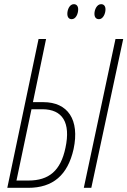

<svg xmlns="http://www.w3.org/2000/svg" viewBox="-20 -901 611 921"><path d="M455 -809C474 -809 486 -835 486 -856C486 -872 478 -881 465 -881C445 -881 433 -855 433 -835C433 -818 441 -809 455 -809ZM324 -809C344 -809 355 -835 355 -856C355 -872 347 -881 334 -881C314 -881 303 -855 303 -835C303 -818 311 -809 324 -809ZM15 0H115C234 0 305 -61 333 -186C363 -327 305 -411 188 -411H138L201 -714H165ZM382 0H418L571 -714H534ZM59 -35 131 -377H183C280 -377 320 -313 294 -192C271 -82 215 -35 116 -35Z"/></svg>

Font: Noto Sans ExtraCondensed ExtraLight
Style: Italic
Weight: 200
Width: 2
Italic angle: -12°
Designer: Monotype Design Team
Foundry: Monotype Imaging Inc.
Version: Version 2.013